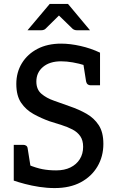

<svg xmlns="http://www.w3.org/2000/svg" viewBox="-20 -949 590 977"><path d="M258 8Q219 8 180 2Q141 -4 107 -13Q73 -22 50 -30V-122L123 -111Q165 -94 196.5 -88Q228 -82 266 -82Q308 -82 338.5 -97Q369 -112 386 -139Q403 -166 403 -202Q403 -235 388.5 -256Q374 -277 349 -290Q324 -303 294 -312.5Q264 -322 232 -332Q190 -347 151 -368.5Q112 -390 87.5 -426Q63 -462 63 -522Q63 -581 91.5 -627.5Q120 -674 171 -700.5Q222 -727 291 -727Q337 -727 390 -715Q443 -703 489 -681V-606L414 -616Q382 -626 350.5 -631.5Q319 -637 291 -637Q233 -637 199 -608.5Q165 -580 165 -534Q165 -494 190.5 -472Q216 -450 255 -436.5Q294 -423 335 -408Q382 -392 420.5 -370Q459 -348 482.5 -312Q506 -276 506 -217Q506 -153 476 -102Q446 -51 391 -21.5Q336 8 258 8ZM403 -630 489 -606V-515H441Q432 -515 426 -520Q420 -525 418 -535ZM136 -98 50 -122V-212H98Q107 -212 113.5 -207.5Q120 -203 121 -192ZM120 -795 233 -929H326L438 -795H372Q359 -795 350 -802L280 -870L211 -802Q208 -799 202 -797Q196 -795 189 -795Z"/></svg>

Font: Aleo Medium
Style: Regular
Weight: 500
Designer: Alessio Laiso
Foundry: Alessio Laiso
Version: Version 2.001;gftools[0.9.29]